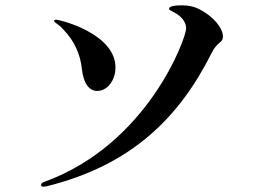

<svg xmlns="http://www.w3.org/2000/svg" viewBox="-20 -705 1040 720"><path d="M143 -5 153 -6C475 -85 653 -266 774 -507C795 -550 816 -543 816 -568C816 -601 778 -644 732 -668C709 -681 685 -685 664 -685C624 -685 614 -679 614 -672C614 -668 620 -665 634 -658C658 -645 678 -625 678 -598C678 -563 535 -164 146 -23C137 -20 134 -16 134 -11C134 -7 137 -5 143 -5ZM344 -364C384 -364 413 -405 413 -452C413 -579 206 -631 190 -631C185 -631 183 -629 183 -626C183 -620 200 -615 217 -595C259 -552 281 -502 287 -447C293 -390 316 -364 344 -364Z"/></svg>

Font: Shippori Mincho OTF
Style: Bold
Weight: 800
Designer: FONTDASU
Foundry: FONTDASU / Google Inc. / but / Adobe
Version: Version 3.300;hotconv 1.0.109;makeotfexe 2.5.65596